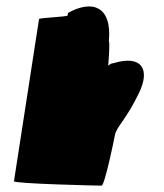

<svg xmlns="http://www.w3.org/2000/svg" viewBox="-20 -585 517 605"><path d="M24 -14C23 -6 290 0 300 0C310 0 341 -152 342 -159C346 -184 378 -209 417 -290C457 -371 422 -412 338 -386C332 -386 327 -383 321 -378C324 -416 326 -454 323 -454C334 -568 268 -586 194 -544L193 -536C191 -532 104 -529 103 -525Z"/></svg>

Font: Ampere
Style: SCUltCndIta
Weight: 400
Version: Version 1